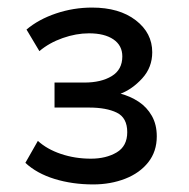

<svg xmlns="http://www.w3.org/2000/svg" viewBox="-20 -730 500 507"><path d="M226 -243Q171 -243 124 -257.5Q77 -272 47 -300L80 -358Q104 -336 141 -323.5Q178 -311 220 -311Q260 -311 288 -327.5Q316 -344 316 -381Q316 -419 288.5 -432.5Q261 -446 215 -446H124V-512H203Q247 -512 275 -529Q303 -546 303 -581Q303 -610 279.5 -626Q256 -642 215 -642Q181 -642 145.5 -629.5Q110 -617 84 -595L50 -652Q82 -679 128 -694.5Q174 -710 223 -710Q295 -710 338.5 -676.5Q382 -643 382 -592Q382 -552 355.5 -523Q329 -494 297 -482V-483Q324 -476 346 -461.5Q368 -447 381 -424Q394 -401 394 -370Q394 -330 371.5 -301.5Q349 -273 310.5 -258Q272 -243 226 -243Z"/></svg>

Font: Nunito Sans 12pt ExtraLight 8pt Medium
Style: Regular
Weight: 500
Version: Version 3.101;gftools[0.9.27]